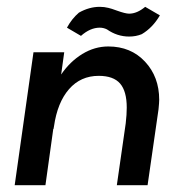

<svg xmlns="http://www.w3.org/2000/svg" viewBox="-20 -542 530 562"><path d="M446 -250Q446 -242 444 -222L412 0H322L348 -181Q351 -207 351 -227Q351 -275 331.5 -297.5Q312 -320 269 -320Q216 -320 182 -281Q148 -242 138 -172Q138 -171 137.5 -169.5Q137 -168 137 -165H136L113 0H23L78 -389H168L159 -324Q185 -362 221 -384Q257 -406 297 -406Q363 -406 404.5 -361.5Q446 -317 446 -250ZM176 -461Q190 -487 211 -505Q241 -522 272 -522Q285 -522 297 -519Q306 -517 322 -511Q347 -502 358 -502Q381 -502 405 -522L448 -497Q427 -461 395 -442Q378 -435 358 -435Q323 -435 293 -456Q283 -461 272 -461Q244 -461 217 -437Z"/></svg>

Font: Neutral Grotesk
Style: Italic
Weight: 400
Italic angle: -8°
Designer: Nawras Khrais
Foundry: Nawras Khrais
Version: Version 1.000